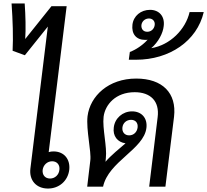

<svg xmlns="http://www.w3.org/2000/svg" viewBox="-20 -1081 1200 1112"><path d="M258 11C322 11 373 -33 381 -97C388 -159 351 -204 290 -204C281 -204 271 -203 262 -200L366 -1045H278L126 -855C130 -912 128 -990 123 -1061H47C54 -962 57 -864 53 -787L124 -761L257 -927L156 -104C148 -37 190 11 258 11ZM227 -97C231 -126 254 -147 282 -147C310 -147 328 -126 324 -97C321 -68 298 -47 270 -47C241 -47 224 -68 227 -97Z M503 -151 485 0H577C608 -146 813 -216 828 -340C835 -397 800 -436 745 -436C690 -436 645 -396 639 -343C632 -293 661 -257 707 -251C677 -225 620 -179 591 -144L593 -165C601 -230 572 -337 580 -405C589 -475 650 -547 760 -547C852 -547 905 -495 893 -402L844 0H938L988 -405C1004 -542 921 -626 769 -626C608 -626 502 -525 487 -408C478 -329 510 -202 503 -151ZM689 -343C692 -369 713 -387 739 -387C765 -387 780 -369 777 -343C774 -316 754 -297 728 -297C702 -297 686 -316 689 -343Z M732 -780 726 -735H768C961 -735 1121 -843 1160 -1011H1078C1055 -911 966 -820 856 -802C897 -837 924 -889 928 -929C936 -987 901 -1024 849 -1024C796 -1024 753 -989 747 -938C741 -885 768 -850 821 -850C826 -850 830 -850 835 -851C806 -819 767 -793 732 -780ZM799 -936C802 -958 820 -974 843 -974C864 -974 879 -958 876 -936C873 -913 855 -897 833 -897C810 -897 797 -913 799 -936Z"/></svg>

Font: TPK Tissa Web Medium
Style: Italic
Weight: 500
Italic angle: -7°
Designer: Jacques Le Bailly, Suppakit Chalermlarp | Katatrad Co.,Ltd.
Foundry: Jacques Le Bailly, Cadson Demak Co.,Ltd.
Version: Version 5.000;Glyphs 3.1.2 (3151)